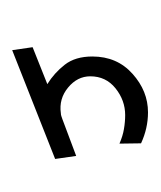

<svg xmlns="http://www.w3.org/2000/svg" viewBox="6 -818 261 312"><g transform="rotate(90 136.0 -661.5)"><path d="M116.2 -608.4Q98.1 -619.6 84.7 -636.7Q71.3 -653.8 71.3 -681.6Q71.3 -721.7 99.4 -746.8Q127.4 -772 162.1 -772Q188 -772 212.4 -760.7L212.9 -725.6Q200.7 -731 189.2 -732.9Q177.7 -734.9 166.5 -734.9Q142.6 -734.9 123 -719.2Q103.5 -703.6 103.5 -678.2Q103.5 -657.2 121.8 -642.1Q140.1 -627 163.6 -630.4Q166 -630.4 168.5 -631.3Q170.9 -632.3 172.9 -632.8L232.9 -655.3L237.8 -621.1L61 -551.3L56.2 -584.5Z"/></g></svg>

Font: Vazirmatn UI ExtraLight
Style: Regular
Weight: 200
Designer: Saber Rastikerdar
Foundry: Saber Rastikerdar
Version: Version 33.003